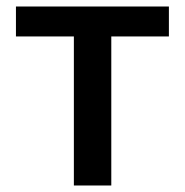

<svg xmlns="http://www.w3.org/2000/svg" viewBox="-20 -570 568 590"><path d="M207 0H322V-458H499V-550H29V-458H207Z"/></svg>

Font: Noto Sans CJK JP Medium
Style: Regular
Weight: 500
Designer: Ryoko NISHIZUKA (kana & ideographs); Paul D. Hunt (Latin, Greek & Cyrillic); Wenlong ZHANG (bopomofo); Sandoll Communica
Foundry: Adobe Systems Incorporated
Version: Version 1.004;PS 1.004;hotconv 1.0.82;makeotf.lib2.5.63406